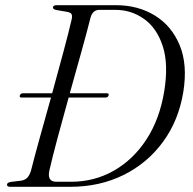

<svg xmlns="http://www.w3.org/2000/svg" viewBox="-20 -720 745 740"><path d="M7 -8.5Q7 -16.5 22.5 -19L60 -23.5Q74.5 -25.5 83.5 -33.5Q92.5 -41.5 99 -60.5Q111.5 -110.5 132.5 -186.2Q153.5 -262 176.5 -344H63Q54 -344 56.5 -352Q59 -360.5 68.5 -360.5H181Q203.5 -442.5 224 -518.5Q244.5 -594.5 256 -644.5Q259.5 -659 255.5 -665.8Q251.5 -672.5 237.5 -674.5L199.5 -681Q184 -683.5 184 -691Q184 -700 199 -700H427Q512 -700 576.8 -660.2Q641.5 -620.5 672.5 -545.8Q703.5 -471 686.5 -365.5Q668.5 -255.5 608.2 -173.2Q548 -91 456 -45.5Q364 0 250.5 0H19Q7 0 7 -8.5ZM254.5 -19.5Q343.5 -19.5 418.5 -62Q493.5 -104.5 544.5 -182.8Q595.5 -261 613 -368.5Q630 -472.5 607.2 -542.2Q584.5 -612 535.2 -647Q486 -682 425 -682H363Q337.5 -682 329 -652.5Q316 -600.5 294.2 -522.2Q272.5 -444 249 -360.5H392Q401 -360.5 398.5 -352Q396 -344 386 -344H244.5Q221.5 -261.5 201.2 -185.8Q181 -110 170 -61.5Q161.5 -19.5 197 -19.5Z"/></svg>

Font: Fraunces 72pt S000 Light
Style: Italic
Weight: 300
Italic angle: -16°
Version: Version 1.000; ttfautohint (v1.8.3)